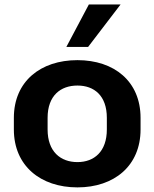

<svg xmlns="http://www.w3.org/2000/svg" viewBox="-20 -814 679 845"><path d="M320.8 10.7C482.9 10.7 598.6 -84.5 598.6 -244.1V-295.4C598.6 -455.6 482.9 -549.3 320.8 -549.3C158.2 -549.3 41 -455.6 41 -295.4V-244.1C41 -84.5 158.2 10.7 320.8 10.7ZM320.8 -100.6C246.6 -100.6 189.5 -146.5 189.5 -244.1V-295.4C189.5 -393.1 246.6 -437.5 320.8 -437.5C394.5 -437.5 450.2 -393.1 450.2 -295.4V-244.1C450.2 -147 394.5 -100.6 320.8 -100.6ZM367.7 -607.4 510.7 -794.4H371.1L272 -607.4Z"/></svg>

Font: Winston
Style: Bold
Weight: 700
Designer: Vernon Adams, Kim Jin-seong, David Berlow, Cristiano Sobral
Foundry: The Winston Project Authors
Version: Version 3.004